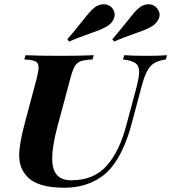

<svg xmlns="http://www.w3.org/2000/svg" viewBox="-20 -867 804 901"><path d="M501 -79Q464 -35 408 -10.5Q352 14 281 14Q154 14 106 -40Q87 -61 78.5 -85Q70 -109 70 -140Q70 -190 96 -288L153 -502Q161 -536 161 -550Q161 -572 146.5 -579Q132 -586 94 -588L100 -608Q151 -605 265 -605Q359 -605 420 -608L414 -588Q377 -586 359.5 -580Q342 -574 331.5 -557Q321 -540 311 -502L249 -271Q225 -181 225 -124Q225 -71 247 -46Q269 -21 315 -21Q420 -21 480.5 -89Q541 -157 573 -280L617 -444Q633 -503 633 -529Q633 -558 616 -570.5Q599 -583 557 -588L563 -608Q600 -605 670 -605Q729 -605 764 -608L758 -588Q724 -583 704 -571Q684 -559 670 -532.5Q656 -506 643 -456L599 -291Q563 -153 501 -79ZM363 -764Q385 -792 399 -808Q413 -824 428 -835Q447 -847 466 -847Q495 -847 511 -823Q518 -812 518 -798Q518 -784 509.5 -770Q501 -756 486 -746Q470 -736 451 -728Q432 -720 400 -709Q340 -688 304 -672L296 -683Q318 -707 363 -764ZM574 -764Q596 -792 610 -808Q624 -824 639 -835Q658 -847 676 -847Q705 -847 721 -823Q729 -810 729 -798Q729 -784 720 -770Q711 -756 697 -746Q681 -736 662 -728Q643 -720 611 -709Q551 -688 515 -672L507 -683Q529 -707 574 -764Z"/></svg>

Font: Playfair Display SC
Style: Bold Italic
Weight: 700
Italic angle: -14°
Designer: Claus Eggers Sørensen
Foundry: Claus Eggers Sørensen
Version: Version 1.200; ttfautohint (v1.6)